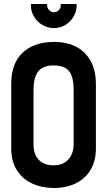

<svg xmlns="http://www.w3.org/2000/svg" viewBox="-20 -926 535 957"><path d="M36 -508V-186Q36 -121 64.5 -77Q93 -33 141 -11Q189 11 248 11Q311 11 358.5 -12.5Q406 -36 432 -80.5Q458 -125 458 -186V-507Q458 -605 403 -661Q348 -717 249 -717Q150 -717 93 -663.5Q36 -610 36 -508ZM147 -206V-476Q147 -519 157.5 -546.5Q168 -574 190 -587Q212 -600 247 -600Q285 -600 307 -586.5Q329 -573 338 -546Q347 -519 347 -476V-207Q347 -176 335 -152Q323 -128 301 -115Q279 -102 247 -102Q215 -102 192.5 -114.5Q170 -127 158.5 -150.5Q147 -174 147 -206ZM362 -906H283V-899Q283 -886 273 -875.5Q263 -865 249 -865Q235 -865 225 -875.5Q215 -886 215 -899V-906H134V-899Q134 -869 149.5 -843Q165 -817 191.5 -801.5Q218 -786 249 -786Q280 -786 305.5 -801.5Q331 -817 346.5 -843Q362 -869 362 -899Z"/></svg>

Font: Advent Pro
Style: Bold
Weight: 700
Designer: VivaRado, Andreas Kalpakidis
Foundry: VivaRado, Andreas Kalpakidis
Version: Version 3.000